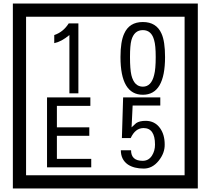

<svg xmlns="http://www.w3.org/2000/svg" viewBox="-20 -980 1195 1090"><path d="M1103 90H53V-960H1103ZM1028 15V-885H128V15ZM425 -450H374V-781Q328 -743 288 -735V-781Q339 -798 370 -847H425ZM917 -656Q917 -442 791 -442Q664 -442 664 -656Q664 -744 685 -789Q714 -855 791 -855Q868 -855 897 -789Q917 -745 917 -656ZM864 -656Q864 -723 855 -752Q840 -809 791 -809Q742 -809 726 -752Q718 -723 718 -656Q718 -587 726 -553Q742 -488 791 -488Q839 -488 855 -554Q864 -587 864 -656ZM498 -30H247V-427H493V-379H303V-257H487V-209H303V-78H498ZM915 -160Q916 -111 880.5 -67Q845 -23 796 -23Q741 -23 706 -46Q666 -74 666 -127H724Q724 -67 790 -67Q824 -67 843 -97Q860 -124 860 -159Q860 -253 795 -253Q748 -253 722 -196H672L679 -427H890V-381H733L727 -257Q740 -269 753 -281Q772 -294 807 -294Q859 -294 889 -252Q915 -215 915 -160Z"/></svg>

Font: Unicode BMP Fallback SIL
Style: Regular
Weight: 400
Foundry: NRSI, SIL International
Version: Version 5.1 Based on Unicode 5.1